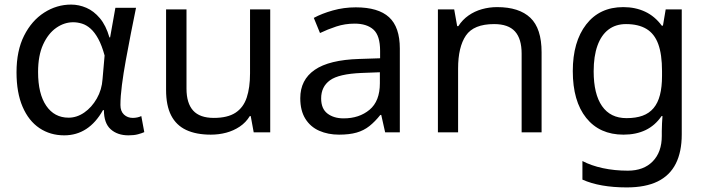

<svg xmlns="http://www.w3.org/2000/svg" viewBox="-20 -577 3077 837"><path d="M260 13Q199 13 152 -18.5Q105 -50 78.5 -111.5Q52 -173 52 -262Q52 -356 85 -421.5Q118 -487 172.5 -522Q227 -557 290 -557Q324 -557 356.5 -543Q389 -529 415.5 -497.5Q442 -466 457 -414H460L483 -543H573Q562 -490 550.5 -431Q539 -372 528.5 -314.5Q518 -257 511.5 -206.5Q505 -156 505 -119Q505 -92 520.5 -77.5Q536 -63 559 -63Q568 -63 578 -65Q588 -67 596 -71L609 -1Q598 4 581 8.5Q564 13 540 13Q492 13 462.5 -13.5Q433 -40 433 -97H429Q367 13 260 13ZM279 -64Q315 -64 347.5 -86.5Q380 -109 402 -147.5Q424 -186 427 -232L436 -335Q424 -379 408.5 -407.5Q393 -436 375 -452Q357 -468 337.5 -474Q318 -480 299 -480Q260 -480 225 -455.5Q190 -431 168 -383Q146 -335 146 -263Q146 -168 181.5 -116Q217 -64 279 -64Z M1158 -536V0H1086L1073 -71H1069Q1052 -43 1025 -25Q998 -7 966 1.5Q934 10 899 10Q835 10 791.5 -10.5Q748 -31 726 -74Q704 -117 704 -185V-536H793V-191Q793 -127 822 -95Q851 -63 912 -63Q972 -63 1006.5 -85.5Q1041 -108 1055.5 -151.5Q1070 -195 1070 -257V-536Z M1531 -545Q1629 -545 1676 -502Q1723 -459 1723 -365V0H1659L1642 -76H1638Q1615 -47 1590.5 -27.5Q1566 -8 1534.5 1Q1503 10 1458 10Q1410 10 1371.5 -7Q1333 -24 1311 -59.5Q1289 -95 1289 -149Q1289 -229 1352 -272.5Q1415 -316 1546 -320L1637 -323V-355Q1637 -422 1608 -448Q1579 -474 1526 -474Q1484 -474 1446 -461.5Q1408 -449 1375 -433L1348 -499Q1383 -518 1431 -531.5Q1479 -545 1531 -545ZM1557 -259Q1457 -255 1418.5 -227Q1380 -199 1380 -148Q1380 -103 1407.5 -82Q1435 -61 1478 -61Q1546 -61 1591 -98.5Q1636 -136 1636 -214V-262Z M2147 -546Q2243 -546 2292 -499.5Q2341 -453 2341 -349V0H2254V-343Q2254 -408 2225 -440Q2196 -472 2134 -472Q2045 -472 2011 -422Q1977 -372 1977 -278V0H1889V-536H1960L1973 -463H1978Q1996 -491 2022.5 -509.5Q2049 -528 2081 -537Q2113 -546 2147 -546Z M2697 -546Q2750 -546 2792.5 -526Q2835 -506 2865 -465H2870L2882 -536H2952V9Q2952 85 2926 136.5Q2900 188 2847 214Q2794 240 2712 240Q2654 240 2605.5 231.5Q2557 223 2519 206V125Q2557 145 2608 156Q2659 167 2717 167Q2786 167 2825.5 126.5Q2865 86 2865 16V-5Q2865 -17 2866 -39.5Q2867 -62 2868 -71H2864Q2836 -30 2794.5 -10Q2753 10 2698 10Q2594 10 2535.5 -63Q2477 -136 2477 -267Q2477 -395 2535.5 -470.5Q2594 -546 2697 -546ZM2709 -472Q2664 -472 2632.5 -448Q2601 -424 2584.5 -378Q2568 -332 2568 -266Q2568 -167 2604.5 -114.5Q2641 -62 2711 -62Q2752 -62 2781 -72.5Q2810 -83 2829 -105.5Q2848 -128 2857 -163Q2866 -198 2866 -246V-267Q2866 -340 2849.5 -385Q2833 -430 2798 -451Q2763 -472 2709 -472Z"/></svg>

Font: uguzrati85
Style: Book
Weight: 400
Designer: Jelle Bosma - Monotype Design Team, Universal Thirst
Foundry: Monotype Imaging Inc.
Version: Version 2.106